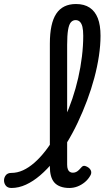

<svg xmlns="http://www.w3.org/2000/svg" viewBox="-125 -918 539 955"><path d="M-68 17Q-87 17 -96 5.5Q-105 -6 -105 -20.5Q-105 -35 -96 -46.5Q-87 -58 -68 -58Q-39 -58 -10.5 -71Q18 -84 46 -108.5Q74 -133 100.5 -167Q127 -201 151 -242Q175 -283 196.5 -330Q218 -377 235 -427.5Q252 -478 264 -530.5Q276 -583 282.5 -636.5Q289 -690 289 -740Q289 -754 302 -761.5Q315 -769 332 -769Q349 -769 362 -761.5Q375 -754 375 -740Q375 -693 367 -639.5Q359 -586 344 -530Q329 -474 308 -418Q287 -362 261.5 -308Q236 -254 206 -205.5Q176 -157 143 -116.5Q110 -76 75 -46Q40 -16 4 0.5Q-32 17 -68 17ZM220 17Q195 17 176 10Q157 3 145.5 -10Q134 -23 128.5 -43Q123 -63 123 -88V-701Q123 -802 155 -850Q187 -898 253 -898Q294 -898 321 -880Q348 -862 361.5 -827.5Q375 -793 375 -740Q375 -721 362 -712Q349 -703 332 -703Q315 -703 302 -712Q289 -721 289 -740Q289 -768 285 -784.5Q281 -801 272.5 -809.5Q264 -818 251 -818Q237 -818 227.5 -807Q218 -796 213.5 -769Q209 -742 209 -695V-99Q209 -85 212.5 -76Q216 -67 222.5 -63Q229 -59 237 -59Q246 -59 253.5 -62.5Q261 -66 268 -73Q275 -80 282 -88Q289 -95 298.5 -92.5Q308 -90 317 -83Q327 -74 328.5 -64.5Q330 -55 325 -46Q314 -26 297 -12Q280 2 260.5 9.5Q241 17 220 17Z"/></svg>

Font: Playwrite HR Lijeva
Style: Regular
Weight: 400
Designer: Veronika Burian, José Scaglione
Foundry: TypeTogether
Version: Version 1.002